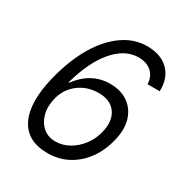

<svg xmlns="http://www.w3.org/2000/svg" viewBox="-164 -805 885 936"><g transform="rotate(30 279.0 -337.5)"><path d="M234.2 10Q118.3 10 76.2 -76.7Q34.2 -163.3 73.3 -320Q101.7 -433.3 150 -515Q198.3 -596.7 261.7 -640.8Q325 -685 396.7 -685Q474.2 -685 517.5 -642.1Q560.8 -599.2 558.3 -525H490Q488.3 -567.5 460.8 -592.1Q433.3 -616.7 388.3 -616.7Q312.5 -616.7 250.4 -544.6Q188.3 -472.5 151.7 -340H155Q225.8 -435.8 331.7 -435.8Q393.3 -435.8 434.2 -406.7Q475 -377.5 490 -326.7Q505 -275.8 488.3 -210Q471.7 -141.7 435 -92.5Q398.3 -43.3 347.5 -16.7Q296.7 10 234.2 10ZM239.2 -58.3Q279.2 -58.3 315.4 -78.8Q351.7 -99.2 378.3 -134.2Q405 -169.2 415.8 -213.3Q433.3 -283.3 402.9 -326.2Q372.5 -369.2 305.8 -369.2Q242.5 -369.2 195 -333.3Q147.5 -297.5 132.5 -238.3Q120 -189.2 130.4 -148.3Q140.8 -107.5 169.2 -82.9Q197.5 -58.3 239.2 -58.3Z"/></g></svg>

Font: Funnel Sans Light
Style: Italic
Weight: 300
Italic angle: -14.036°
Designer: NORD ID, Kristian Moeller
Foundry: Dicotype
Version: Version 1.000